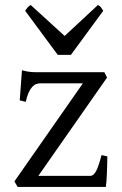

<svg xmlns="http://www.w3.org/2000/svg" viewBox="-20 -740 482 760"><path d="M404.8 -121.1Q404.8 -105.5 404.3 -87.9Q403.8 -70.3 403.1 -53.7Q402.3 -37.1 401.4 -22.9Q400.4 -8.8 398.9 0H49.8L37.1 -22L308.1 -410.2H139.2Q131.3 -410.2 123.3 -407.2Q115.2 -404.3 107.7 -396.2Q100.1 -388.2 93.5 -373.8Q86.9 -359.4 82 -336.9L58.1 -342.8L66.9 -461.9Q77.6 -459 86.4 -457.3Q95.2 -455.6 104.7 -454.8Q114.3 -454.1 125.5 -454.1H393.1L403.8 -433.1L131.8 -43.9H337.9Q350.1 -43.9 360.4 -62.7Q370.6 -81.5 381.8 -126ZM260.7 -522.9H208.5L79.6 -697.3Q83 -702.1 85.4 -705.6Q87.9 -709 90.1 -711.4Q92.3 -713.9 95 -715.8Q97.7 -717.8 101.6 -720.2L235.8 -597.7L367.7 -720.2Q376 -715.8 379.4 -711.4Q382.8 -707 388.7 -697.3Z"/></svg>

Font: Akkhara
Style: Regular
Weight: 400
Designer: J. Victor Gaultney
Version: Version 1.00 June 13, 2006, initial release